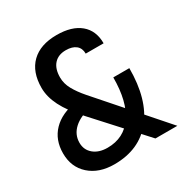

<svg xmlns="http://www.w3.org/2000/svg" viewBox="-166 -832 929 971"><g transform="rotate(-30 299.0 -346.5)"><path d="M469.7 0 217.8 -276.4Q154.3 -346.2 126.5 -401.6Q98.6 -457 98.6 -508.8Q98.6 -602.1 150.6 -652.6Q202.6 -703.1 297.9 -703.1L299.8 -613.3Q255.4 -613.3 230.7 -585.9Q206.1 -558.6 206.1 -507.8Q206.1 -472.2 224.9 -438Q243.7 -403.8 276.4 -366.2L597.7 0ZM225.6 9.8Q136.2 9.8 81.8 -38.8Q27.3 -87.4 27.3 -168Q27.3 -246.6 75.9 -296.9Q124.5 -347.2 212.9 -360.4L266.6 -300.8Q199.2 -287.6 162.6 -254.2Q126 -220.7 126 -172.9Q126 -131.3 156.5 -105.7Q187 -80.1 237.3 -80.1Q334 -80.1 386.7 -156.7Q439.5 -233.4 439.5 -374H533.2Q533.2 -190.9 452.6 -90.6Q372.1 9.8 225.6 9.8ZM378.9 -547.9Q378.9 -579.6 358.2 -596.4Q337.4 -613.3 299.8 -613.3L297.9 -703.1Q386.2 -703.1 434.8 -662.6Q483.4 -622.1 483.4 -547.9Z"/></g></svg>

Font: Cascadia Mono
Style: Regular
Weight: 400
Monospace: yes
Designer: Aaron Bell
Foundry: Saja Typeworks
Version: Version 2404.023